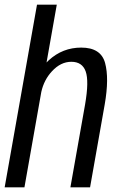

<svg xmlns="http://www.w3.org/2000/svg" viewBox="-38 -805 506 825"><path d="M-18 0 121 -785H206L162 -536.5Q166.5 -541 171.5 -546Q231 -600.5 311 -600.5Q395.5 -600.5 413.5 -534.5Q431.5 -468.5 412 -356.5L349 0H264.5L327.5 -355.5Q345 -456.5 330.2 -498Q315.5 -539.5 268.5 -539.5Q223 -539.5 185.5 -499Q151 -462 139.5 -410L67 0Z"/></svg>

Font: Anybody
Style: Italic
Weight: 400
Italic angle: -10°
Designer: Tyler Finck
Foundry: Etcetera Type Company
Version: Version 1.010; ttfautohint (v1.8.3) -l 8 -r 50 -G 200 -x 14 